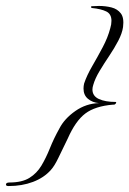

<svg xmlns="http://www.w3.org/2000/svg" viewBox="-30 -491 435 646"><path d="M-1 135Q-10 135 -10 130Q-10 123 2 123Q44 123 69 107.5Q94 92 109.5 66Q125 40 138 7.5Q151 -25 170 -59Q187 -92 223.5 -117.5Q260 -143 303 -144Q281 -146 266 -158.5Q251 -171 251 -193Q251 -197 251.5 -201.5Q252 -206 253 -210Q262 -237 280 -268Q298 -299 315.5 -332Q333 -365 341 -396Q345 -409 345 -421Q345 -444 327.5 -452.5Q310 -461 280 -464Q276 -465 276 -467.5Q276 -470 279 -470Q285 -470 291 -470.5Q297 -471 303 -471Q325 -471 345 -466Q365 -461 376.5 -446Q388 -431 384 -400Q381 -379 368 -354Q355 -329 337.5 -303Q320 -277 305 -252Q290 -227 284 -206Q281 -197 281 -190Q281 -168 302.5 -158Q324 -148 359 -148Q361 -148 361 -146Q361 -144 358 -141Q355 -138 351 -139Q290 -134 257 -109Q224 -84 198 -25Q179 14 166 41Q153 68 141 81Q118 107 81 121Q44 135 -1 135Z"/></svg>

Font: WindSong
Style: Regular
Weight: 400
Designer: Robert E. Leuschke
Foundry: Robert E. Leuschke
Version: Version 1.010; ttfautohint (v1.8.3)